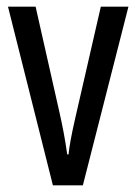

<svg xmlns="http://www.w3.org/2000/svg" viewBox="-20 -557 410 577"><path d="M139 0H229L366 -537H283L205 -197C195 -153 188 -116 186 -93H182C176 -137 168 -178 159 -218L87 -537H4Z"/></svg>

Font: Noto Sans Devanagari ExtraCondensed
Style: Regular
Weight: 400
Width: 2
Designer: Jelle Bosma - Monotype Design Team
Foundry: Monotype Imaging Inc.
Version: Version 2.004